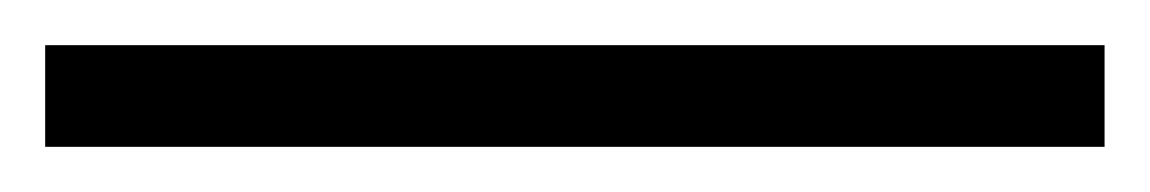

<svg xmlns="http://www.w3.org/2000/svg" viewBox="-20 -845 509 85"><path d="M0 -825H469V-780H0Z"/></svg>

Font: Almarai Light
Style: Regular
Weight: 300
Designer: Boutros International 2019
Foundry: Created by Boutros International 2019
Version: Version 1.10